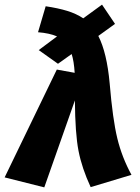

<svg xmlns="http://www.w3.org/2000/svg" viewBox="-51 -789 602 828"><path d="M516 -35 340 18Q302 -64 287.5 -139Q273 -214 272 -356L140 19L-31 -24L194 -489L271 -475Q268 -525 258 -556L199 -514L116 -573L195 -632Q163 -646 113 -650L146 -762Q200 -754 239 -742Q278 -730 308 -710L389 -769L445 -686L373 -634Q410 -562 422 -429Q435 -274 455 -192Q475 -110 516 -35Z"/></svg>

Font: Trujillo ExtraBold
Style: Italic
Weight: 800
Italic angle: -8°
Designer: Fira Sans original fonts by bBox Type GmbH, Carrois Corporate GbR, & Edenspiekermann AG / Changes by Cristiano Sobral
Foundry: Fira Sans original fonts by bBox Type GmbH, Carrois Corporate GbR, & Edenspiekermann AG / Changes by Cristiano Sobral
Version: Version 4.301;July 28, 2020;FontCreator 13.0.0.2655 64-bit